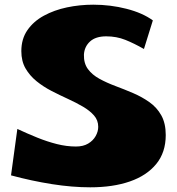

<svg xmlns="http://www.w3.org/2000/svg" viewBox="-20 -788 754 819"><path d="M365 11Q288 11 202 -2.5Q116 -16 27 -40L54 -238Q97 -218 139 -201Q181 -184 222.5 -173.5Q264 -163 304 -163Q335 -163 356 -175.5Q377 -188 388 -207.5Q399 -227 399 -247Q399 -275 381 -295.5Q363 -316 334 -333Q305 -350 270 -366Q235 -382 200 -400Q165 -418 136 -441.5Q107 -465 89 -496Q71 -527 71 -570Q71 -622 97 -659.5Q123 -697 167 -721Q211 -745 265.5 -756.5Q320 -768 378 -768Q451 -768 519.5 -750.5Q588 -733 632 -701L594 -579Q552 -603 514.5 -618Q477 -633 433 -633Q388 -633 364 -611Q340 -589 338 -555Q337 -518 355 -493.5Q373 -469 404 -452Q435 -435 472.5 -421Q510 -407 547.5 -391Q585 -375 617 -352.5Q649 -330 668 -296Q687 -262 687 -212Q687 -138 646.5 -88.5Q606 -39 534 -14Q462 11 365 11Z"/></svg>

Font: Marhey Light
Style: Regular
Weight: 300
Designer: Nur Syamsi & Bustanul Arifin
Foundry: Namelatype
Version: Version 1.000